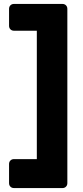

<svg xmlns="http://www.w3.org/2000/svg" viewBox="-20 -796 423 975"><path d="M51 159Q40 159 33 152Q26 145 26 134V37Q26 26 33 19Q40 12 51 12H167V-640H51Q40 -640 33 -647Q26 -654 26 -665V-751Q26 -762 33 -769Q40 -776 51 -776H297Q308 -776 315 -769Q322 -762 322 -751V134Q322 145 315 152Q308 159 297 159Z"/></svg>

Font: Fz Rubik
Style: Bold
Weight: 700
Designer: Hubert and Fischer
Foundry: Hubert and Fischer
Version: Vit hóa bi FontZin.com